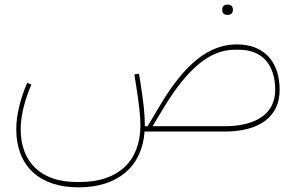

<svg xmlns="http://www.w3.org/2000/svg" viewBox="-20 -566 1273 826"><path d="M957 -502H961C973 -502 982 -509 982 -524C982 -539 973 -546 961 -546H957C945 -546 936 -539 936 -524C936 -509 945 -502 957 -502ZM317 240C487 240 591 151 602 0H946C1099 0 1183 -66 1183 -179C1183 -302 1115 -375 999 -375C879 -375 775 -292 668 -112L615 -23H603V-26C603 -70 599 -116 585 -205L578 -249L558 -246L565 -202C579 -112 584 -68 584 -26C584 127 488 217 325 217H309C158 217 69 133 69 -10C69 -66 85 -133 115 -202L97 -210C68 -143 50 -72 50 -10C50 147 149 240 317 240ZM946 -23H640L638 -26L684 -102C788 -274 885 -352 989 -352H1009C1107 -352 1164 -288 1164 -179C1164 -81 1087 -23 946 -23Z"/></svg>

Font: IBM Plex Arabic Thin
Style: Regular
Weight: 100
Designer: Mike Abbink, Paul van der Laan, Pieter van Rosmalen, Wael Morcos, Khajak Apelian
Foundry: Bold Monday
Version: Version 1.0